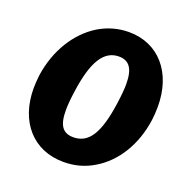

<svg xmlns="http://www.w3.org/2000/svg" viewBox="-134 -878 984 1011"><g transform="rotate(20 358.0 -372.5)"><path d="M420 -753C360 -753 304 -737 252 -706C148 -642 74 -523 53 -378C50 -350 48 -325 48 -304C48 -116 158 8 328 8C389 8 445 -7 496 -38C599 -99 671 -215 691 -359C694 -382 696 -407 696 -436C696 -625 587 -753 420 -753ZM332 -132C273 -132 247 -168 247 -253C247 -281 250 -316 256 -358C280 -537 331 -614 414 -614C471 -614 499 -577 499 -490C499 -465 496 -428 489 -378C464 -202 417 -132 332 -132Z"/></g></svg>

Font: Libre Franklin ExtraBold
Style: Italic
Weight: 800
Italic angle: -8°
Designer: Pablo Impallari, Rodrigo Fuenzalida
Foundry: Impallari Type
Version: Version 1.002; ttfautohint (v1.5)